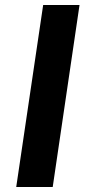

<svg xmlns="http://www.w3.org/2000/svg" viewBox="-20 -743 352 763"><path d="M44.5 0 151.5 -723H296L189.5 0Z"/></svg>

Font: Public Sans Thin
Style: Bold Italic
Weight: 700
Italic angle: -8°
Version: Version 2.001